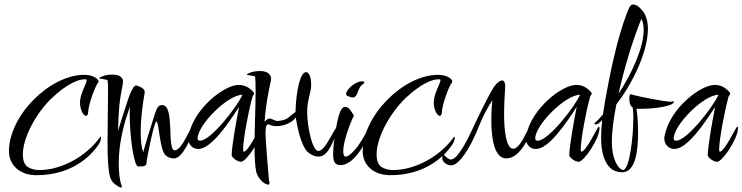

<svg xmlns="http://www.w3.org/2000/svg" viewBox="-20 -762 3314 857"><path d="M143 20C293 20 382 -58 422 -120C427 -127 431 -141 431 -148C431 -151 430 -152 429 -152C429 -152 427 -152 426 -149C366 -65 255 -3 156 -3C137 -3 120 -7 105 -16C90 -25 82 -44 82 -73C82 -148 141 -256 209 -322C277 -387 329 -408 357 -408C361 -408 367 -409 367 -404C367 -391 337 -341 337 -306C337 -269 354 -245 363 -245C368 -245 372 -249 373 -256C373 -295 407 -382 418 -393C419 -394 420 -396 420 -398C420 -411 393 -428 356 -428C202 -428 20 -246 20 -87C20 -27 66 20 143 20Z M520 75C523 75 524 74 524 71C524 69 524 67 523 66C514 46 510 7 510 -34C510 -135 539 -226 560 -287C559 -276 559 -264 559 -249C559 -158 577 -19 597 -19C618 -19 634 -19 634 -35C634 -50 668 -220 678 -220C690 -220 692 -93 719 -69C728 -60 741 -55 757 -55C794 -55 828 -136 856 -203C858 -209 859 -213 859 -216C859 -219 858 -221 856 -221C848 -221 833 -191 815 -156C797 -121 777 -91 760 -91C723 -91 762 -293 704 -293C688 -293 682 -285 671 -253C661 -221 620 -92 620 -83C611 -103 608 -137 608 -174C608 -233 617 -300 626 -349V-351C626 -371 591 -380 588 -381C579 -380 566 -366 545 -298C518 -217 508 -181 507 -177C509 -264 512 -308 528 -387C529 -391 529 -395 529 -399C529 -410 521 -429 482 -429C443 -429 422 -415 422 -412C420 -412 457 -407 460 -404C463 -385 462 -360 462 -331C462 -271 460 -196 460 -128C460 -64 462 -6 471 27C474 40 482 51 494 61C506 70 515 75 520 75Z M1056 -40C1080 -40 1149 -144 1149 -189C1149 -194 1148 -197 1146 -197C1140 -197 1090 -85 1068 -85C1066 -85 1065 -89 1065 -96C1065 -138 1090 -272 1108 -334C1112 -337 1114 -341 1114 -344C1114 -347 1113 -349 1111 -351C1091 -374 1069 -383 1045 -383C982 -383 846 -279 822 -158C821 -153 820 -148 820 -145C820 -120 837 -97 865 -97C922 -97 998 -209 1047 -285C1036 -228 1014 -110 1014 -67C1021 -54 1041 -40 1056 -40ZM873 -134C866 -134 862 -137 862 -144C862 -204 996 -339 1062 -339C1039 -286 921 -134 873 -134Z M1176 62C1181 62 1183 60 1183 55C1183 53 1183 51 1182 50C1181 49 1180 40 1179 24C1175 -22 1167 -114 1165 -165C1165 -170 1165 -176 1166 -184C1166 -199 1171 -207 1177 -207C1179 -207 1181 -206 1184 -205C1193 -201 1204 -199 1215 -199C1250 -199 1287 -217 1300 -238C1308 -190 1324 -111 1354 -83C1369 -70 1385 -63 1400 -63C1440 -63 1456 -105 1489 -180C1491 -186 1492 -190 1492 -193C1492 -196 1491 -198 1489 -198C1473 -198 1435 -88 1401 -88C1374 -88 1351 -197 1351 -264C1351 -315 1369 -351 1369 -382C1369 -421 1358 -440 1346 -440C1323 -440 1302 -370 1299 -262C1289 -255 1279 -247 1268 -238C1257 -228 1240 -223 1217 -222C1208 -222 1193 -233 1184 -233C1182 -233 1181 -232 1179 -232C1168 -229 1166 -222 1161 -218C1166 -293 1177 -346 1189 -401C1190 -404 1190 -408 1190 -411C1190 -423 1181 -445 1141 -445C1102 -445 1081 -431 1081 -428C1079 -428 1116 -423 1119 -420C1120 -404 1121 -382 1121 -358C1121 -287 1116 -182 1116 -105C1116 -57 1119 -17 1124 6C1133 39 1163 62 1176 62Z M1554 -327C1579 -327 1574 -367 1597 -384C1603 -388 1606 -391 1606 -394C1606 -397 1603 -399 1597 -399C1564 -399 1525 -361 1525 -343C1525 -340 1526 -337 1529 -335C1537 -331 1546 -327 1554 -327ZM1500 -25C1568 -25 1624 -149 1640 -191C1643 -200 1645 -206 1645 -211C1645 -215 1644 -217 1641 -217C1635 -217 1629 -208 1623 -190C1616 -172 1602 -146 1579 -112C1573 -102 1540 -63 1523 -63C1516 -63 1512 -71 1512 -87C1512 -133 1546 -221 1560 -246C1557 -251 1552 -258 1545 -269C1538 -280 1529 -285 1520 -285C1497 -285 1484 -227 1472 -136C1468 -111 1467 -91 1467 -74C1467 -41 1475 -25 1500 -25Z M1722 20C1872 20 1961 -58 2001 -120C2006 -127 2010 -141 2010 -148C2010 -151 2009 -152 2008 -152C2008 -152 2006 -152 2005 -149C1945 -65 1834 -3 1735 -3C1716 -3 1699 -7 1684 -16C1669 -25 1661 -44 1661 -73C1661 -148 1720 -256 1788 -322C1856 -387 1908 -408 1936 -408C1940 -408 1946 -409 1946 -404C1946 -391 1916 -341 1916 -306C1916 -269 1933 -245 1942 -245C1947 -245 1951 -249 1952 -256C1952 -295 1986 -382 1997 -393C1998 -394 1999 -396 1999 -398C1999 -411 1972 -428 1935 -428C1781 -428 1599 -246 1599 -87C1599 -27 1645 20 1722 20Z M1994 -24C2030 -24 2077 -102 2107 -173C2141 -258 2157 -281 2178 -315C2175 -291 2173 -260 2173 -225C2173 -145 2186 -55 2240 -55C2300 -55 2341 -144 2365 -209C2366 -214 2367 -218 2367 -219C2367 -222 2366 -223 2364 -223C2359 -223 2354 -219 2351 -212C2348 -204 2339 -187 2325 -161C2319 -148 2294 -98 2271 -98C2239 -98 2230 -180 2230 -254C2230 -309 2235 -361 2235 -377C2235 -394 2230 -403 2221 -403C2212 -403 2196 -392 2181 -368C2155 -326 2106 -223 2093 -195C2059 -120 2020 -50 1992 -50C1983 -50 1971 -61 1963 -69C1961 -71 1960 -72 1959 -72C1956 -72 1954 -66 1954 -56C1954 -39 1975 -24 1994 -24Z M2563 -40C2587 -40 2656 -144 2656 -189C2656 -194 2655 -197 2653 -197C2647 -197 2597 -85 2575 -85C2573 -85 2572 -89 2572 -96C2572 -138 2597 -272 2615 -334C2619 -337 2621 -341 2621 -344C2621 -347 2620 -349 2618 -351C2598 -374 2576 -383 2552 -383C2489 -383 2353 -279 2329 -158C2328 -153 2327 -148 2327 -145C2327 -120 2344 -97 2372 -97C2429 -97 2505 -209 2554 -285C2543 -228 2521 -110 2521 -67C2528 -54 2548 -40 2563 -40ZM2380 -134C2373 -134 2369 -137 2369 -144C2369 -204 2503 -339 2569 -339C2546 -286 2428 -134 2380 -134Z M2757 7C2816 7 2828 -87 2828 -167C2828 -215 2825 -252 2821 -277C2825 -277 2828 -276 2832 -276C2836 -276 2844 -277 2857 -277C2906 -277 2966 -288 2980 -298C2985 -301 2988 -305 2988 -308C2988 -309 2987 -310 2985 -310C2984 -310 2981 -308 2976 -308C2947 -308 2841 -329 2803 -339C2802 -339 2802 -339 2802 -340C2801 -340 2801 -340 2801 -340C2801 -340 2801 -340 2801 -340C2801 -340 2801 -340 2801 -340C2801 -340 2801 -340 2801 -340C2801 -340 2801 -340 2801 -340H2800C2799 -340 2798 -340 2797 -341H2795C2791 -341 2789 -335 2789 -322C2789 -301 2794 -288 2804 -282C2806 -272 2807 -257 2807 -238C2807 -156 2791 -3 2760 -3C2750 -3 2711 -35 2711 -130C2711 -173 2718 -228 2731 -296C2808 -395 2872 -536 2872 -633C2872 -667 2864 -694 2848 -714H2847C2839 -727 2821 -742 2806 -742C2793 -742 2787 -726 2778 -703C2732 -582 2701 -425 2681 -312L2671 -251C2659 -236 2647 -224 2635 -213C2634 -212 2633 -211 2633 -210C2633 -208 2635 -207 2640 -207C2645 -207 2648 -208 2651 -211C2658 -216 2663 -221 2668 -226C2665 -201 2663 -173 2663 -148C2663 -70 2685 7 2757 7ZM2741 -344C2766 -456 2803 -581 2843 -678C2850 -665 2853 -647 2853 -628C2853 -551 2802 -436 2741 -344Z M3181 -40C3205 -40 3274 -144 3274 -189C3274 -194 3273 -197 3271 -197C3265 -197 3215 -85 3193 -85C3191 -85 3190 -89 3190 -96C3190 -138 3215 -272 3233 -334C3237 -337 3239 -341 3239 -344C3239 -347 3238 -349 3236 -351C3216 -374 3194 -383 3170 -383C3107 -383 2971 -279 2947 -158C2946 -153 2945 -148 2945 -145C2945 -120 2962 -97 2990 -97C3047 -97 3123 -209 3172 -285C3161 -228 3139 -110 3139 -67C3146 -54 3166 -40 3181 -40ZM2998 -134C2991 -134 2987 -137 2987 -144C2987 -204 3121 -339 3187 -339C3164 -286 3046 -134 2998 -134Z"/></svg>

Font: Comforter
Style: Regular
Weight: 400
Designer: Robert E. Leuschke
Foundry: Robert E. Leuschke
Version: Version 1.013; ttfautohint (v1.8.3)